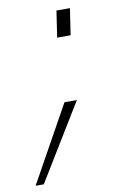

<svg xmlns="http://www.w3.org/2000/svg" viewBox="-117 -514 433 716"><g transform="rotate(-10 100.0 -156.0)"><path d="M-41 159 119 -129H166L-10 159ZM134 -371 149 -471H200L185 -371Z"/></g></svg>

Font: Hanken Grotesk ExtraLight
Style: Italic
Weight: 250
Italic angle: -8°
Designer: Alfredo Marco Pradil
Foundry: Hanken Design Co.
Version: Version 3.013